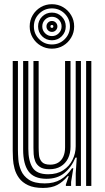

<svg xmlns="http://www.w3.org/2000/svg" viewBox="-20 -893 504 922"><path d="M186.6 9.5Q142.5 9.5 114.7 -3.7Q86.9 -16.9 71.6 -37.9Q56.3 -58.9 49.9 -83.2Q43.5 -107.4 42.3 -130Q41.1 -152.6 41.1 -168.4V-600H66.1V-173.3Q66.1 -154.4 68.1 -127.3Q70.1 -100.2 81.3 -73.8Q92.5 -47.5 119 -29.9Q145.6 -12.3 194.7 -12.3Q239.9 -12.3 270.9 -30.7Q301.9 -49 325.9 -84.9H332L321.4 -19.3V0H296.4L296.2 -6.5L310.1 -47.3H305.4Q281.7 -18.8 254.7 -4.7Q227.8 9.5 186.6 9.5ZM393.6 0V-600H418.6V0ZM217.3 -80.3Q187.4 -80.3 171.5 -91.3Q155.5 -102.2 149.1 -118.7Q142.6 -135.2 141.6 -152.6Q140.6 -170 140.6 -182.9V-600H165.6V-184.4Q165.6 -168.4 167.2 -149.1Q168.9 -129.9 180.4 -116.1Q191.9 -102.3 221.1 -102.3Q243.6 -102.3 259.6 -112.2Q275.5 -122.1 284 -140.9Q292.5 -159.7 292.5 -186V-600H318.7V-188.6Q318.7 -156.5 306.6 -132.1Q294.4 -107.7 271.7 -94Q249.1 -80.3 217.3 -80.3ZM201.9 -34.4Q143.1 -34.9 117.1 -69.9Q91.1 -105 91.1 -174.9V-600H116V-178.1Q116 -121.2 136 -88.7Q156.1 -56.2 211.3 -56.2Q254.2 -56.2 283.6 -75.5Q313 -94.8 328.3 -125.7Q343.5 -156.5 343.5 -190.8V-600H368.6V0H343.7V-60L348.5 -136.1H342.4Q322.6 -88.9 288.4 -61.5Q254.2 -34 201.9 -34.4ZM229.3 -659.3Q199.8 -659.3 175.5 -673.6Q151.2 -687.9 136.9 -712.3Q122.6 -736.6 122.6 -766Q122.6 -795.8 136.9 -819.9Q151.2 -844.1 175.5 -858.5Q199.8 -872.8 229.3 -872.8Q259 -872.8 283.2 -858.5Q307.4 -844.1 321.7 -819.9Q336.1 -795.7 336.1 -766Q336.1 -736.6 321.7 -712.3Q307.4 -687.9 283.2 -673.6Q259 -659.3 229.3 -659.3ZM229.3 -679.5Q265.4 -679.5 290.7 -704.8Q315.9 -730.2 315.9 -766Q315.9 -802.2 290.7 -827.4Q265.4 -852.7 229.3 -852.7Q193.4 -852.7 168.1 -827.4Q142.7 -802.2 142.7 -766Q142.7 -730.2 168.1 -704.8Q193.4 -679.5 229.3 -679.5ZM229.3 -699.6Q201.5 -699.6 182.2 -718.9Q162.9 -738.3 162.9 -766.1Q162.9 -793.8 182.2 -813.2Q201.5 -832.5 229.3 -832.5Q257.1 -832.5 276.5 -813.2Q295.8 -793.8 295.8 -766.1Q295.8 -738.3 276.5 -718.9Q257.1 -699.6 229.3 -699.6ZM229.3 -719.7Q248.6 -719.7 262.2 -733.3Q275.7 -746.9 275.7 -766Q275.7 -785.4 262.2 -798.9Q248.6 -812.4 229.3 -812.4Q210.2 -812.4 196.6 -798.9Q183 -785.4 183 -766Q183 -746.9 196.6 -733.3Q210.2 -719.7 229.3 -719.7ZM229.3 -739.8Q218.4 -739.8 210.7 -747.5Q203.1 -755.1 203.1 -766.1Q203.1 -777 210.7 -784.7Q218.4 -792.3 229.4 -792.3Q240.3 -792.3 247.9 -784.7Q255.6 -777 255.6 -766Q255.6 -755.1 247.9 -747.5Q240.3 -739.8 229.3 -739.8ZM229.3 -759.2Q236.2 -759.2 236.2 -766.1Q236.2 -773 229.3 -773Q222.4 -773 222.4 -766.1Q222.4 -759.2 229.3 -759.2Z"/></svg>

Font: Big Shoulders Inline Display SC Thin
Style: Regular
Weight: 100
Designer: Patric King
Foundry: XO Type Co
Version: Version 2.002